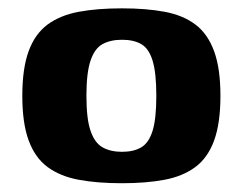

<svg xmlns="http://www.w3.org/2000/svg" viewBox="-20 -424 570 451"><path d="M266.5 6.4Q208.5 6.4 165 -1.7Q121.5 -9.8 91.8 -31.6Q62.2 -53.5 47.3 -94.2Q32.4 -134.8 32.4 -199Q32.4 -263.2 47.3 -303.8Q62.2 -344.5 91.8 -366.4Q121.5 -388.2 165 -396.3Q208.5 -404.4 266.5 -404.4Q323.7 -404.4 366.9 -396.3Q410.1 -388.2 439 -366.4Q468 -344.5 482.9 -303.8Q497.8 -263.2 497.8 -199Q497.8 -134.5 482.9 -93.8Q468 -53.2 438.7 -31.5Q409.4 -9.8 366.2 -1.7Q323.1 6.4 266.5 6.4ZM266.5 -67.4Q293.8 -67.4 311.6 -77.8Q329.4 -88.2 338.3 -116.4Q347.2 -144.5 347.2 -199Q347.2 -253.5 338.3 -282Q329.4 -310.5 311.6 -320.5Q293.8 -330.6 266.5 -330.6Q239.8 -330.6 221.1 -320.5Q202.5 -310.5 192.8 -282Q183 -253.5 183 -199Q183 -144.5 192.8 -116.4Q202.5 -88.2 221.1 -77.8Q239.8 -67.4 266.5 -67.4Z"/></svg>

Font: Genos Thin
Style: Regular
Weight: 100
Designer: Robert E. Leuschke
Foundry: Robert E. Leuschke
Version: Version 1.010